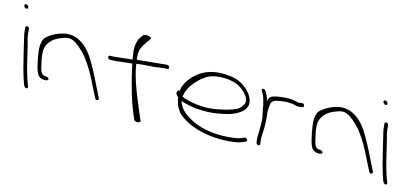

<svg xmlns="http://www.w3.org/2000/svg" viewBox="-174 -1208 3815 1773"><g transform="rotate(15 1733.5 -321.5)"><path d="M-108 -690C-105 -679 -94 -670 -83 -670C-72 -670 -66 -677 -69 -688C-72 -699 -84 -709 -95 -709C-106 -709 -111 -701 -108 -690ZM-25 -370C-20 -347 -14 -324 -8 -298C-2 -272 4 -245 12 -216L34 -128C44 -88 68 -15 79 15L85 26C87 31 91 34 96 37C111 47 124 33 118 18L114 8C111 1 104 -16 95 -43C69 -123 47 -214 28 -298C22 -324 15 -348 10 -371C-1 -408 -8 -445 -10 -475L-11 -494C-11 -499 -14 -504 -18 -508C-31 -521 -48 -515 -48 -500L-46 -480C-44 -448 -36 -410 -25 -370Z M153 -190C162 -150 175 -108 200 -91C212 -82 227 -77 243 -77H256C273 -77 285 -85 283 -95C281 -105 265 -113 248 -113H238C204 -123 196 -158 189 -190L175 -253C171 -274 167 -295 167 -318C161 -401 218 -465 312 -495C344 -507 370 -515 409 -499C429 -491 450 -477 472 -458C498 -436 525 -410 550 -380C615 -294 642 -243 696 -133L745 -36C756 -11 787 -23 778 -45L729 -142C674 -254 648 -305 594 -392C559 -444 508 -501 440 -528C374 -552 330 -545 274 -527C221 -508 179 -481 148 -449C117 -401 124 -331 139 -253Z M763 -432C765 -422 776 -414 785 -414H793C847 -414 909 -426 994 -433C997 -416 1001 -399 1005 -380C1038 -235 1083 -71 1141 52L1144 62C1158 86 1215 79 1204 57L1199 47C1147 -78 1074 -235 1041 -380C1036 -401 1031 -422 1030 -441C1081 -449 1142 -452 1199 -456C1239 -461 1281 -469 1309 -469H1318C1328 -469 1334 -476 1332 -486C1329 -497 1320 -505 1309 -505H1300C1294 -505 1280 -504 1260 -501C1217 -497 1112 -487 1026 -478C1024 -485 1020 -491 1022 -497C1014 -569 1031 -597 1068 -654L1099 -696C1114 -719 1035 -730 1022 -710L991 -667C971 -609 968 -576 982 -499C983 -490 985 -480 986 -470C972 -469 960 -467 944 -465C875 -459 826 -450 784 -450H777C767 -450 761 -441 763 -432Z M1458 -287C1453 -270 1470 -253 1482 -243L1483 -240C1492 -183 1508 -149 1540 -107C1630 -19 1808 45 2035 29C2103 24 2133 16 2158 6L2193 -8C2198 -10 2200 -14 2201 -18C2205 -34 2184 -45 2172 -42L2138 -27C2116 -18 2080 -12 2017 -7C1889 3 1768 -20 1691 -56C1610 -93 1540 -145 1523 -217C1578 -198 1640 -185 1720 -182C1828 -178 1920 -198 1989 -218C2065 -245 2119 -282 2132 -338C2141 -397 2098 -452 2058 -486C2022 -516 1981 -544 1905 -555C1741 -576 1649 -532 1586 -479C1532 -434 1486 -366 1481 -302C1465 -308 1460 -296 1458 -287ZM1519 -258 1522 -266C1529 -336 1586 -409 1641 -456C1684 -492 1726 -518 1808 -523C1923 -531 1996 -497 2036 -462C2065 -437 2104 -396 2096 -352C2089 -324 2067 -300 2043 -283C1994 -258 1921 -239 1840 -225C1725 -205 1595 -227 1519 -258Z M2291 -25C2293 -15 2302 -6 2312 -6C2324 -6 2329 -12 2328 -23L2324 -42C2317 -91 2326 -138 2325 -187C2323 -219 2325 -251 2320 -281C2317 -303 2313 -327 2315 -345L2317 -373L2320 -403C2327 -433 2355 -448 2409 -454L2434 -457C2463 -461 2499 -460 2521 -457C2540 -454 2560 -444 2579 -447C2588 -447 2601 -448 2608 -450H2615C2636 -454 2625 -491 2603 -486H2597C2587 -484 2580 -484 2570 -482C2566 -482 2561 -483 2557 -484L2540 -488C2533 -490 2525 -491 2518 -492L2495 -495C2455 -498 2418 -492 2387 -489L2354 -483C2343 -480 2330 -477 2319 -473C2296 -461 2289 -446 2285 -422C2274 -457 2262 -487 2244 -511C2230 -534 2200 -517 2215 -497C2220 -488 2224 -485 2230 -473C2243 -446 2252 -413 2260 -379C2263 -365 2265 -352 2267 -341C2271 -322 2273 -308 2277 -292L2281 -274C2283 -266 2284 -257 2285 -249C2284 -247 2285 -245 2286 -243C2287 -209 2288 -174 2287 -141C2286 -109 2283 -76 2288 -45Z M2773 -190C2782 -150 2795 -108 2820 -91C2832 -82 2847 -77 2863 -77H2876C2893 -77 2905 -85 2903 -95C2901 -105 2885 -113 2868 -113H2858C2824 -123 2816 -158 2809 -190L2795 -253C2791 -274 2787 -295 2787 -318C2781 -401 2838 -465 2932 -495C2964 -507 2990 -515 3029 -499C3049 -491 3070 -477 3092 -458C3118 -436 3145 -410 3170 -380C3235 -294 3262 -243 3316 -133L3365 -36C3376 -11 3407 -23 3398 -45L3349 -142C3294 -254 3268 -305 3214 -392C3179 -444 3128 -501 3060 -528C2994 -552 2950 -545 2894 -527C2841 -508 2799 -481 2768 -449C2737 -401 2744 -331 2759 -253Z M3326 -690C3329 -679 3340 -670 3351 -670C3362 -670 3368 -677 3365 -688C3362 -699 3350 -709 3339 -709C3328 -709 3323 -701 3326 -690ZM3409 -370C3414 -347 3420 -324 3426 -298C3432 -272 3438 -245 3446 -216L3468 -128C3478 -88 3502 -15 3513 15L3519 26C3521 31 3525 34 3530 37C3545 47 3558 33 3552 18L3548 8C3545 1 3538 -16 3529 -43C3503 -123 3481 -214 3462 -298C3456 -324 3449 -348 3444 -371C3433 -408 3426 -445 3424 -475L3423 -494C3423 -499 3420 -504 3416 -508C3403 -521 3386 -515 3386 -500L3388 -480C3390 -448 3398 -410 3409 -370Z"/></g></svg>

Font: Stray Cat
Style: SuExtOpObl
Weight: 400
Version: Version 1.0